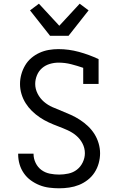

<svg xmlns="http://www.w3.org/2000/svg" viewBox="-20 -1008 640 1036"><path d="M299 8Q272 8 245 4.5Q218 1 193 -9Q168 -19 146 -35Q124 -51 108.5 -73.5Q93 -96 85.5 -122Q78 -148 78 -175V-179H161V-177Q161 -152 172.5 -128.5Q184 -105 204 -90.5Q224 -76 249 -71Q274 -66 299 -66Q324 -66 349.5 -71.5Q375 -77 395 -92.5Q415 -108 426.5 -132Q438 -156 438 -181Q438 -209 425 -234Q412 -259 391 -276.5Q370 -294 344.5 -305.5Q319 -317 293.5 -326.5Q268 -336 243 -347.5Q218 -359 195 -374.5Q172 -390 152.5 -409Q133 -428 118.5 -451Q104 -474 96 -500.5Q88 -527 88 -555Q88 -581 95 -606.5Q102 -632 115.5 -655Q129 -678 149 -695Q169 -712 193 -723Q217 -734 243 -738.5Q269 -743 295 -743Q351 -743 406 -728Q461 -713 512 -689V-555H429V-642Q397 -653 364 -661.5Q331 -670 296 -670Q272 -670 248.5 -663Q225 -656 207 -640.5Q189 -625 179.5 -602Q170 -579 170 -555Q170 -528 183 -502.5Q196 -477 217 -459Q238 -441 263 -430Q288 -419 313.5 -409Q339 -399 364 -387.5Q389 -376 412 -361Q435 -346 455 -327Q475 -308 489.5 -285Q504 -262 512 -235Q520 -208 520 -181Q520 -154 512.5 -127Q505 -100 490 -77Q475 -54 453 -37Q431 -20 406 -10Q381 0 353.5 4Q326 8 299 8ZM250 -815 142 -952 190 -988 300 -869 410 -988 458 -952 350 -815Z"/></svg>

Font: Nova Nerd Font
Style: Regular
Weight: 400
Designer: Belleve Invis
Foundry: Belleve Invis
Version: Version 24.1.4; ttfautohint (v1.8.4);Nerd Fonts 3.1.1